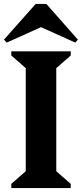

<svg xmlns="http://www.w3.org/2000/svg" viewBox="-29 -949 413 969"><path d="M28 0V-21L101 -85V-605L28 -669V-690H328V-669L255 -605V-85L328 -21V0ZM5 -734 -9 -749 151 -929H205L364 -749L351 -734L178 -812Z"/></svg>

Font: Platypi SemiBold
Style: Regular
Weight: 600
Designer: David Sargent
Foundry: Bolt Cutter Type
Version: Version 1.200; ttfautohint (v1.8.4.7-5d5b)